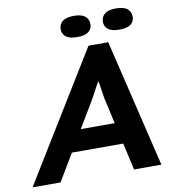

<svg xmlns="http://www.w3.org/2000/svg" viewBox="-119 -908 876 986"><g transform="rotate(-10 319.0 -415.5)"><path d="M468.3 -140.6H200.7L116.7 0H-29.3L379.9 -666.5H482.9L642.6 0H500ZM266.6 -251.5H443.4L412.6 -389.6L399.4 -475.1H395.5L348.6 -388.7ZM253.9 -773.9Q253.9 -799.8 272.5 -815.2Q291 -830.6 332.5 -830.6Q372.1 -830.6 390.6 -815.2Q409.2 -799.8 409.2 -773.9Q409.2 -749.5 390.6 -734.9Q372.1 -720.2 332.5 -720.2Q291 -720.2 272.5 -734.9Q253.9 -749.5 253.9 -773.9ZM474.1 -773.9Q474.1 -799.8 492.7 -815.2Q511.2 -830.6 550.8 -830.6Q592.3 -830.6 610.8 -815.2Q629.4 -799.8 629.4 -773.9Q629.4 -749.5 610.8 -734.9Q592.3 -720.2 550.8 -720.2Q511.2 -720.2 492.7 -734.9Q474.1 -749.5 474.1 -773.9Z"/></g></svg>

Font: PT Astra Sans
Style: Bold Italic
Weight: 700
Italic angle: -16°
Designer: A.Korolkova, I. Chaeva
Foundry: ParaType Ltd
Version: Version 1.002W